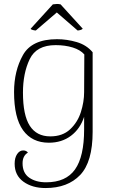

<svg xmlns="http://www.w3.org/2000/svg" viewBox="-20 -712 571 970"><path d="M54 115Q54 85 66.5 66.5Q79 48 97 48Q113 48 121 59Q94 75 94 113Q94 162 127.5 185.5Q161 209 213 209Q313 209 359 144Q405 79 405 -58V-122Q385 -61 338.5 -26Q292 9 227 9Q142 9 96.5 -54Q51 -117 51 -247Q51 -354 96 -434Q141 -514 268 -514Q318 -514 367.5 -499.5Q417 -485 448 -448V-46Q448 106 385 172Q322 238 210 238Q143 238 98.5 206Q54 174 54 115ZM405 -247 406 -437Q386 -460 347.5 -472Q309 -484 261 -484Q164 -484 130 -413Q96 -342 96 -244Q96 -130 130.5 -76.5Q165 -23 234 -23Q296 -23 334 -58.5Q372 -94 388.5 -145.5Q405 -197 405 -247ZM135 -567 247 -690Q261 -692 268 -692Q276 -692 286 -690L398 -567Q395 -563 386.5 -560.5Q378 -558 372 -558L267 -649L161 -558Q155 -558 145.5 -560.5Q136 -563 135 -567Z"/></svg>

Font: Arima Madurai ExtraLight
Style: Regular
Weight: 275
Designer: Joana Correia and Natanael Gama
Foundry: NDISCOVER
Version: Version 1.019